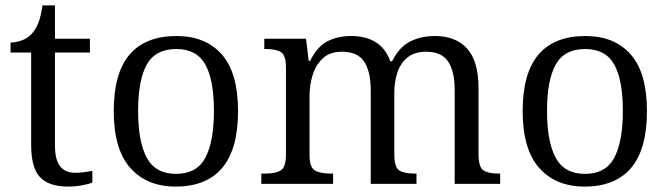

<svg xmlns="http://www.w3.org/2000/svg" viewBox="-20 -679 2466 709"><path d="M231 10Q161 10 128 -24.5Q95 -59 95 -145V-485H19V-522Q40 -522 61 -530Q82 -538 96 -553Q111 -568 121 -593Q131 -618 137 -659H183V-536H312V-485H183V-142Q183 -89 202 -65Q221 -41 257 -41Q275 -41 290 -43Q305 -45 321 -48V-5Q307 1 282 5.5Q257 10 231 10Z M629 10Q522 10 461 -59Q400 -128 400 -269Q400 -409 458.5 -477.5Q517 -546 632 -546Q739 -546 799 -478Q859 -410 859 -269Q859 -128 800.5 -59Q742 10 629 10ZM630 -37Q707 -37 738.5 -97Q770 -157 770 -269Q770 -384 738 -441Q706 -498 631 -498Q554 -498 522 -440.5Q490 -383 490 -269Q490 -156 522 -96.5Q554 -37 630 -37Z M945 0V-38H959Q998 -38 1017 -50Q1036 -62 1036 -110V-429Q1036 -475 1017.5 -486.5Q999 -498 962 -498H956V-536H1110L1120 -454H1125Q1152 -508 1190 -527Q1228 -546 1276 -546Q1388 -546 1421 -453H1428Q1454 -505 1494 -525.5Q1534 -546 1586 -546Q1663 -546 1705 -499.5Q1747 -453 1747 -354V-111Q1747 -62 1765 -50Q1783 -38 1822 -38H1827V0H1659V-347Q1659 -415 1635 -451.5Q1611 -488 1553 -488Q1511 -488 1485 -467Q1459 -446 1447.5 -411.5Q1436 -377 1436 -335V-111Q1436 -62 1454 -50Q1472 -38 1512 -38H1518V0H1349V-347Q1349 -414 1325 -451Q1301 -488 1243 -488Q1199 -488 1173 -464.5Q1147 -441 1135 -403.5Q1123 -366 1123 -322V-107Q1123 -61 1143 -49.5Q1163 -38 1202 -38H1210V0Z M2139 10Q2032 10 1971 -59Q1910 -128 1910 -269Q1910 -409 1968.5 -477.5Q2027 -546 2142 -546Q2249 -546 2309 -478Q2369 -410 2369 -269Q2369 -128 2310.5 -59Q2252 10 2139 10ZM2140 -37Q2217 -37 2248.5 -97Q2280 -157 2280 -269Q2280 -384 2248 -441Q2216 -498 2141 -498Q2064 -498 2032 -440.5Q2000 -383 2000 -269Q2000 -156 2032 -96.5Q2064 -37 2140 -37Z"/></svg>

Font: Noto Serif Hentaigana
Style: Regular
Weight: 400
Designer: Kazuhiro Yamada
Foundry: nipponia
Version: Version 1.000; ttfautohint (v1.8.4.7-5d5b)